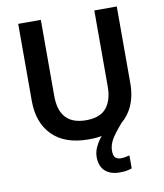

<svg xmlns="http://www.w3.org/2000/svg" viewBox="-99 -794 940 1103"><g transform="rotate(-10 370.5 -243.0)"><path d="M487 99Q487 127 498.5 138Q510 149 529 149Q545 149 559 146Q573 143 581 141V217Q567 222 550 225Q533 228 510 228Q456 228 425 200Q394 172 394 117Q394 88 408 58.5Q422 29 445.5 1.5Q469 -26 499 -48L580 -64Q550 -29 529 -2Q508 25 497.5 49Q487 73 487 99ZM658 -265Q658 -184 626 -122Q594 -60 530 -25Q466 10 368 10Q229 10 156 -63.5Q83 -137 83 -264V-714H215V-269Q215 -186 254 -143.5Q293 -101 372 -101Q454 -101 490.5 -146Q527 -191 527 -270V-714H658Z"/></g></svg>

Font: Noto Sans Syriac Eastern SemiBold
Style: Regular
Weight: 600
Designer: Patrick Giasson and the Monotype Design Team
Foundry: Monotype Imaging Inc.
Version: Version 3.001